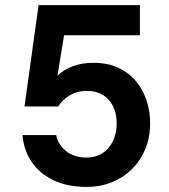

<svg xmlns="http://www.w3.org/2000/svg" viewBox="-20 -720 663 752"><path d="M319 12Q243 12 188.5 -14.5Q134 -41 103.5 -86.5Q73 -132 68 -191H200Q207 -154 238.5 -128.5Q270 -103 319 -103Q355 -103 381.5 -120Q408 -137 422.5 -167.5Q437 -198 437 -237Q437 -276 422.5 -304.5Q408 -333 382 -348.5Q356 -364 322 -364Q281 -364 251.5 -345.5Q222 -327 208 -303H76L131 -700H528V-582H231L205 -423Q227 -446 263.5 -460Q300 -474 346 -474Q402 -474 443.5 -454.5Q485 -435 512.5 -402Q540 -369 554 -326.5Q568 -284 568 -238Q568 -183 549.5 -137.5Q531 -92 497.5 -58.5Q464 -25 419 -6.5Q374 12 319 12Z"/></svg>

Font: DM Sans 11pt
Style: Bold
Weight: 700
Version: Version 4.004;gftools[0.9.30]